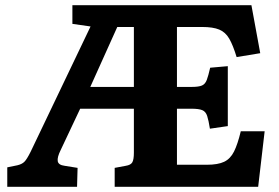

<svg xmlns="http://www.w3.org/2000/svg" viewBox="-20 -720 1077 740"><path d="M8 0V-75L47 -83Q64 -87 73.5 -96Q83 -105 98 -135L329 -618L259 -628V-700H949L983 -515L892 -500Q878 -546 863.5 -571Q849 -596 825 -606Q801 -616 759 -616H662V-385H719Q746 -385 758.5 -390.5Q771 -396 777 -412Q783 -428 790 -459L858 -465V-234L789 -224Q784 -256 778.5 -273Q773 -290 759.5 -295.5Q746 -301 718 -301H662V-85H777Q820 -85 844 -96.5Q868 -108 882 -136Q896 -164 908 -214H1000L975 0H422V-73L465 -81Q484 -84 490 -94.5Q496 -105 496 -132V-301H289L214 -142Q200 -114 202.5 -99Q205 -84 229 -81L279 -73L277 0ZM328 -385H496V-616H432Z"/></svg>

Font: Literata
Style: Bold
Weight: 700
Designer: Latin by Veronika Burian and Jose Scaglione. Greek by Irene Vlachou. Cyrillic by Vera Evstafieva.
Foundry: TypeTogether
Version: Version 3.103; ttfautohint (v1.8.4.7-5d5b);gftools[0.9.29]